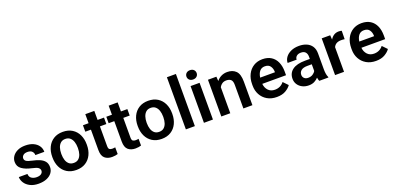

<svg xmlns="http://www.w3.org/2000/svg" viewBox="6 -1668 5339 2595"><g transform="rotate(-20 2675.0 -370.0)"><path d="M348.6 -144.5Q348.6 -168.9 327.1 -186.8Q305.7 -204.6 236.3 -219.2Q153.8 -236.8 101.1 -273.2Q48.3 -309.6 48.3 -377Q48.3 -420.4 73.2 -457Q98.1 -493.7 144.8 -515.9Q191.4 -538.1 255.9 -538.1Q323.2 -538.1 371.6 -516.1Q419.9 -494.1 446 -456.1Q472.2 -418 472.2 -369.6H343.3Q343.3 -400.9 321.8 -423.3Q300.3 -445.8 255.4 -445.8Q215.3 -445.8 194.3 -427.2Q173.3 -408.7 173.3 -382.8Q173.3 -357.4 195.3 -341.8Q217.3 -326.2 277.3 -313.5Q335.9 -301.3 380.4 -282.2Q424.8 -263.2 449.7 -231.7Q474.6 -200.2 474.6 -150.4Q474.6 -104 447.8 -67.6Q420.9 -31.2 371.8 -10.7Q322.8 9.8 256.3 9.8Q183.6 9.8 133.3 -16.4Q83 -42.5 57.1 -83Q31.2 -123.5 31.2 -166.5H154.8Q157.2 -120.6 188.5 -101.6Q219.7 -82.5 258.8 -82.5Q302.7 -82.5 325.7 -100.1Q348.6 -117.7 348.6 -144.5Z M549.3 -258.8V-269Q549.3 -346.2 578.4 -407Q607.4 -467.8 662.8 -502.9Q718.3 -538.1 796.4 -538.1Q875.5 -538.1 931.2 -502.9Q986.8 -467.8 1015.9 -407Q1044.9 -346.2 1044.9 -269V-258.8Q1044.9 -182.1 1015.9 -121.3Q986.8 -60.5 931.4 -25.4Q876 9.8 797.4 9.8Q718.8 9.8 663.1 -25.4Q607.4 -60.5 578.4 -121.3Q549.3 -182.1 549.3 -258.8ZM678.2 -269V-258.8Q678.2 -212.9 690.4 -175Q702.6 -137.2 728.8 -114.5Q754.9 -91.8 797.4 -91.8Q839.4 -91.8 865.5 -114.5Q891.6 -137.2 903.8 -175Q916 -212.9 916 -258.8V-269Q916 -314 903.8 -352.1Q891.6 -390.1 865.2 -413.3Q838.9 -436.5 796.4 -436.5Q754.9 -436.5 728.8 -413.3Q702.6 -390.1 690.4 -352.1Q678.2 -314 678.2 -269Z M1388.2 -528.3V-435.5H1295.9V-152.3Q1295.9 -116.7 1310.3 -105.7Q1324.7 -94.7 1351.6 -94.7Q1364.3 -94.7 1375 -96.2Q1385.7 -97.7 1393.1 -99.1L1393.6 -2.4Q1377.4 2.9 1357.2 6.3Q1336.9 9.8 1311.5 9.8Q1246.1 9.8 1206.3 -24.9Q1166.5 -59.6 1166.5 -142.1V-435.5H1085.4V-528.3H1166.5V-658.2H1295.9V-528.3Z M1724.1 -528.3V-435.5H1631.8V-152.3Q1631.8 -116.7 1646.2 -105.7Q1660.6 -94.7 1687.5 -94.7Q1700.2 -94.7 1710.9 -96.2Q1721.7 -97.7 1729 -99.1L1729.5 -2.4Q1713.4 2.9 1693.1 6.3Q1672.9 9.8 1647.5 9.8Q1582 9.8 1542.2 -24.9Q1502.4 -59.6 1502.4 -142.1V-435.5H1421.4V-528.3H1502.4V-658.2H1631.8V-528.3Z M1777.3 -258.8V-269Q1777.3 -346.2 1806.4 -407Q1835.4 -467.8 1890.9 -502.9Q1946.3 -538.1 2024.4 -538.1Q2103.5 -538.1 2159.2 -502.9Q2214.8 -467.8 2243.9 -407Q2272.9 -346.2 2272.9 -269V-258.8Q2272.9 -182.1 2243.9 -121.3Q2214.8 -60.5 2159.4 -25.4Q2104 9.8 2025.4 9.8Q1946.8 9.8 1891.1 -25.4Q1835.4 -60.5 1806.4 -121.3Q1777.3 -182.1 1777.3 -258.8ZM1906.2 -269V-258.8Q1906.2 -212.9 1918.5 -175Q1930.7 -137.2 1956.8 -114.5Q1982.9 -91.8 2025.4 -91.8Q2067.4 -91.8 2093.5 -114.5Q2119.6 -137.2 2131.8 -175Q2144 -212.9 2144 -258.8V-269Q2144 -314 2131.8 -352.1Q2119.6 -390.1 2093.3 -413.3Q2066.9 -436.5 2024.4 -436.5Q1982.9 -436.5 1956.8 -413.3Q1930.7 -390.1 1918.5 -352.1Q1906.2 -314 1906.2 -269Z M2502.9 -750V0H2373.5V-750Z M2624.5 -666.5Q2624.5 -695.3 2644.3 -714.4Q2664.1 -733.4 2697.8 -733.4Q2731.4 -733.4 2751.2 -714.4Q2771 -695.3 2771 -666.5Q2771 -638.2 2751.2 -619.1Q2731.4 -600.1 2697.8 -600.1Q2664.1 -600.1 2644.3 -619.1Q2624.5 -638.2 2624.5 -666.5ZM2762.7 -528.3V0H2633.3V-528.3Z M3111.3 -435.5Q3076.7 -435.5 3051.8 -418.9Q3026.9 -402.3 3012.2 -374.5V0H2883.3V-528.3H3004.4L3008.8 -464.8Q3036.1 -499.5 3075.4 -518.8Q3114.7 -538.1 3162.6 -538.1Q3238.3 -538.1 3284.4 -493.4Q3330.6 -448.7 3330.6 -338.9V0H3200.7V-339.8Q3200.7 -394 3177.5 -414.8Q3154.3 -435.5 3111.3 -435.5Z M3681.6 9.8Q3601.6 9.8 3543.7 -24.4Q3485.8 -58.6 3454.6 -116.5Q3423.3 -174.3 3423.3 -246.1V-265.6Q3423.3 -347.2 3454.1 -408.4Q3484.9 -469.7 3539.8 -503.9Q3594.7 -538.1 3667 -538.1Q3742.2 -538.1 3793.2 -505.4Q3844.2 -472.7 3870.1 -414.3Q3896 -356 3896 -279.3V-225.1H3554.2Q3559.6 -167 3595 -129.4Q3630.4 -91.8 3689.5 -91.8Q3771.5 -91.8 3820.3 -154.8L3885.3 -87.4Q3860.4 -50.3 3809.6 -20.3Q3758.8 9.8 3681.6 9.8ZM3666 -436.5Q3618.2 -436.5 3591.1 -403.3Q3564 -370.1 3556.2 -314H3769V-323.7Q3767.6 -369.6 3743.7 -403.1Q3719.7 -436.5 3666 -436.5Z M4292.5 0Q4283.2 -19 4278.3 -50.8Q4256.3 -25.9 4222.4 -8.1Q4188.5 9.8 4140.6 9.8Q4089.4 9.8 4048.8 -10.7Q4008.3 -31.2 3984.9 -66.9Q3961.4 -102.5 3961.4 -147.9Q3961.4 -231 4023.7 -276.4Q4085.9 -321.8 4204.6 -321.8H4273.4V-356Q4273.4 -396 4252.4 -419.7Q4231.4 -443.4 4187.5 -443.4Q4148.4 -443.4 4125.5 -423.8Q4102.5 -404.3 4102.5 -373.5H3973.1Q3973.1 -417.5 4000.5 -454.8Q4027.8 -492.2 4077.6 -515.1Q4127.4 -538.1 4194.8 -538.1Q4254.9 -538.1 4302 -517.8Q4349.1 -497.6 4376.2 -456.8Q4403.3 -416 4403.3 -355V-124.5Q4403.3 -48.8 4423.8 -8.3V0ZM4167 -89.4Q4206.1 -89.4 4233.9 -107.7Q4261.7 -126 4273.4 -148.4V-245.1H4210.9Q4149.9 -245.1 4120.4 -221.2Q4090.8 -197.3 4090.8 -158.2Q4090.8 -128.4 4111.1 -108.9Q4131.3 -89.4 4167 -89.4Z M4809.1 -531.7 4807.1 -411.6Q4784.7 -415.5 4757.8 -415.5Q4714.8 -415.5 4688 -399.4Q4661.1 -383.3 4648.4 -354V0H4519.5V-528.3H4641.6L4645.5 -464.8Q4665.5 -499 4695.8 -518.6Q4726.1 -538.1 4766.1 -538.1Q4791 -538.1 4809.1 -531.7Z M5107.4 9.8Q5027.3 9.8 4969.5 -24.4Q4911.6 -58.6 4880.4 -116.5Q4849.1 -174.3 4849.1 -246.1V-265.6Q4849.1 -347.2 4879.9 -408.4Q4910.6 -469.7 4965.6 -503.9Q5020.5 -538.1 5092.8 -538.1Q5168 -538.1 5219 -505.4Q5270 -472.7 5295.9 -414.3Q5321.8 -356 5321.8 -279.3V-225.1H4980Q4985.4 -167 5020.8 -129.4Q5056.2 -91.8 5115.2 -91.8Q5197.3 -91.8 5246.1 -154.8L5311 -87.4Q5286.1 -50.3 5235.4 -20.3Q5184.6 9.8 5107.4 9.8ZM5091.8 -436.5Q5043.9 -436.5 5016.8 -403.3Q4989.7 -370.1 4981.9 -314H5194.8V-323.7Q5193.4 -369.6 5169.4 -403.1Q5145.5 -436.5 5091.8 -436.5Z"/></g></svg>

Font: Vazirmatn RD SemiBold
Style: Regular
Weight: 600
Designer: Saber Rastikerdar
Foundry: Saber Rastikerdar
Version: Version 32.102